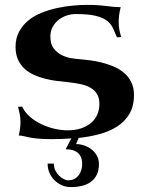

<svg xmlns="http://www.w3.org/2000/svg" viewBox="-20 -554 594 778"><path d="M380.9 110.8Q380.9 136.7 372.1 154.3Q363.3 171.9 347.9 183.1Q332.5 194.3 311.8 199.2Q291 204.1 267.1 204.1Q247.6 204.1 230.5 196.5Q213.4 189 200.4 176Q187.5 163.1 180.2 145.8Q172.9 128.4 172.9 108.9H198.2Q198.2 125 204.8 137.7Q211.4 150.4 220.5 158.9Q229.5 167.5 239.3 172.1Q249 176.8 254.9 176.8Q271.5 176.8 282.5 170.4Q293.5 164.1 300.3 154.1Q307.1 144 310.1 132.6Q313 121.1 313 110.8Q313 89.8 305.4 77.6Q297.9 65.4 287.1 59.6Q276.4 53.7 264.9 52.2Q253.4 50.8 246.1 50.8L269 6.8Q228.5 9.8 189 9.8Q154.3 9.8 132.6 7.6Q110.8 5.4 96.9 2.4Q83 -0.5 74.2 -2.7Q65.4 -4.9 56.2 -4.9Q60.1 -21.5 61.5 -35.2Q63 -48.8 63 -60.1Q63 -76.7 60.1 -91.1Q57.1 -105.5 53.2 -121.1L69.8 -122.1Q80.6 -98.6 101.3 -80.8Q122.1 -63 147.7 -50.8Q173.3 -38.6 201.2 -32.2Q229 -25.9 253.9 -25.9Q284.7 -25.9 308.6 -33.9Q332.5 -42 349.1 -56.2Q365.7 -70.3 374.3 -89.8Q382.8 -109.4 382.8 -132.8Q382.8 -157.7 372.8 -173.6Q362.8 -189.5 345.2 -199.2Q327.6 -209 304.2 -213.6Q280.8 -218.3 253.9 -221.2Q233.4 -223.1 210 -226.1Q186.5 -229 163.1 -234.9Q139.6 -240.7 117.9 -250.5Q96.2 -260.3 79.6 -275.4Q63 -290.5 53 -312.3Q43 -334 43 -363.8Q43 -398.9 57.1 -425.3Q71.3 -451.7 94.5 -470.7Q117.7 -489.7 147.9 -502Q178.2 -514.2 210.2 -521.2Q242.2 -528.3 273.7 -531.2Q305.2 -534.2 331.1 -534.2Q377 -534.2 411.4 -529.5Q445.8 -524.9 469.2 -524.9Q464.4 -507.8 462.6 -491.9Q460.9 -476.1 460.9 -463.9Q460.9 -448.2 463.6 -433.8Q466.3 -419.4 471.2 -403.8L454.1 -402.8Q445.3 -423.3 437.3 -440.7Q429.2 -458 412.8 -470.5Q396.5 -482.9 367.2 -490Q337.9 -497.1 286.1 -497.1Q269.5 -497.1 251.5 -491.5Q233.4 -485.8 218.5 -474.4Q203.6 -462.9 193.8 -445.8Q184.1 -428.7 184.1 -405.8Q184.1 -375.5 197.5 -357.9Q210.9 -340.3 230 -330.8Q249 -321.3 269.5 -318.1Q290 -314.9 304.2 -314Q321.8 -312.5 345 -309.6Q368.2 -306.6 392.3 -300.5Q416.5 -294.4 439.9 -284.7Q463.4 -274.9 481.9 -259.3Q500.5 -243.7 511.7 -221.4Q522.9 -199.2 522.9 -168.9Q522.9 -123.5 504.2 -92.3Q485.4 -61 454.1 -41Q422.9 -21 382.3 -10.3Q341.8 0.5 298.8 4.9L288.1 29.8Q303.7 29.8 320.3 35.2Q336.9 40.5 350.3 50.8Q363.8 61 372.3 76.2Q380.9 91.3 380.9 110.8Z"/></svg>

Font: Uncial Antiqua
Style: Regular
Weight: 400
Version: Version 1.000